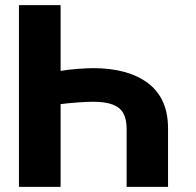

<svg xmlns="http://www.w3.org/2000/svg" viewBox="-20 -727 762 747"><path d="M472.7 0V-225.6Q472.7 -263.7 459.7 -286.6Q446.8 -309.6 418.2 -320.3Q389.6 -331.1 341.8 -331.1Q318.8 -331.1 281.5 -328.4Q244.1 -325.7 215.8 -321.8V0H53.7V-707H215.8V-451.2Q244.1 -456.1 282 -459Q319.8 -461.9 341.8 -461.9Q479 -461.9 556.6 -402.8Q634.3 -343.8 633.8 -225.6V0Z"/></svg>

Font: Pretendard Std ExtraBold
Style: Regular
Weight: 800
Designer: Base glyphs from Inter by Rasmus Andersson; Hangeul glyphs from Noto Sans CJK(Source Han Sans) by Jang Soo-young and Kan
Foundry: Kil Hyung-jin
Version: Version 1.309